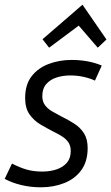

<svg xmlns="http://www.w3.org/2000/svg" viewBox="-30 -785 473 817"><path d="M144 12Q101 12 61 2.5Q21 -7 -10 -24L21 -89Q56 -71 85 -63Q114 -55 150 -55Q184 -55 211.5 -64.5Q239 -74 255 -93Q271 -112 271 -142Q271 -164 261.5 -178.5Q252 -193 235 -204Q218 -215 197 -225Q170 -239 142 -255.5Q114 -272 95.5 -298.5Q77 -325 77 -368Q77 -425 104.5 -460.5Q132 -496 177.5 -513Q223 -530 275 -530Q310 -530 342.5 -524Q375 -518 403 -506L374 -442Q353 -452 325.5 -458Q298 -464 269 -464Q239 -464 211.5 -455.5Q184 -447 167 -427.5Q150 -408 150 -376Q150 -353 161.5 -337.5Q173 -322 192 -311Q211 -300 232 -289Q261 -275 286.5 -258.5Q312 -242 327.5 -217.5Q343 -193 343 -155Q343 -98 316 -61Q289 -24 243.5 -6Q198 12 144 12ZM179 -582 151 -618 321 -765 423 -617 386 -582 305 -676Z"/></svg>

Font: Ubuntu Sans
Style: Italic
Weight: 400
Italic angle: -13.5°
Designer: Dalton Maag Ltd
Foundry: Dalton Maag Ltd
Version: Version 1.006